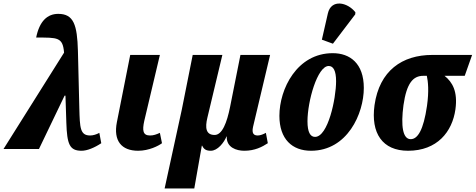

<svg xmlns="http://www.w3.org/2000/svg" viewBox="-46 -849 2710 1094"><path d="M-26 0H176L322 -304H327L332 -150C336 -27 350 10 419 10C450 10 492 -7 531 -33L520 -92C504 -83 484 -77 468 -77C410 -77 409 -121 406 -232L398 -559C394 -707 374 -770 286 -770C224 -770 179 -729 160 -635C282 -635 312 -638 319 -549Z M741 10C803 10 857 -18 877 -33L865 -92C845 -83 829 -77 809 -77C768 -77 764 -105 776 -160L865 -536H696L620 -153C599 -47 646 10 741 10Z M892 225H1061L1104 -19H1106C1115 1 1128 10 1155 10C1194 10 1230 -36 1245 -72H1246C1243 -8 1302 10 1346 10C1406 10 1448 -12 1480 -33L1469 -92C1456 -85 1438 -77 1423 -77C1401 -77 1387 -87 1396 -127L1493 -536H1324L1265 -240C1247 -150 1220 -80 1177 -80C1128 -80 1121 -119 1136 -180L1221 -536H1052L990 -225Z M1851 -600 1978 -767 1979 -779C1935 -836 1841 -857 1822 -772L1788 -623ZM1726 10C1933 10 2027 -201 2027 -348C2027 -488 1948 -546 1850 -546C1646 -546 1546 -342 1546 -189C1546 -56 1619 10 1726 10ZM1749 -69C1722 -69 1706 -96 1706 -158C1706 -271 1762 -473 1827 -473C1853 -473 1869 -447 1869 -386C1869 -287 1823 -69 1749 -69Z M2279 10C2445 10 2531 -98 2549 -226C2563 -328 2532 -381 2487 -417H2602L2644 -536H2417C2245 -536 2116 -446 2088 -250C2066 -90 2133 10 2279 10ZM2294 -56C2249 -56 2237 -131 2253 -250C2271 -376 2308 -417 2366 -417H2386C2393 -385 2399 -331 2387 -246C2367 -108 2334 -56 2294 -56Z"/></svg>

Font: Noto Serif ExtraCondensed Black
Style: Italic
Weight: 900
Width: 2
Italic angle: -12°
Designer: Monotype Design Team
Foundry: Monotype Imaging Inc.
Version: Version 2.014